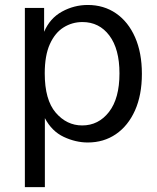

<svg xmlns="http://www.w3.org/2000/svg" viewBox="-20 -559 630 769"><path d="M79.6 190.4V-527.3H156.7V-431.6Q179.7 -485.8 228.3 -512.5Q276.9 -539.1 331.5 -539.1Q396 -539.1 444.8 -505.4Q493.7 -471.7 521 -409.7Q548.3 -347.7 548.3 -263.2Q548.3 -178.7 520.8 -116.9Q493.2 -55.2 444.3 -21.7Q395.5 11.7 331.5 11.7Q283.2 11.7 235.4 -10.7Q187.5 -33.2 159.7 -85.9V190.4ZM309.1 -56.6Q374.5 -56.6 416.5 -110.6Q458.5 -164.6 458.5 -265.1Q458.5 -362.8 418 -416.7Q377.4 -470.7 310.1 -470.7Q269 -470.7 234.6 -449.2Q200.2 -427.7 179.7 -382.3Q159.2 -336.9 159.2 -265.1Q159.2 -159.2 203.1 -107.9Q247.1 -56.6 309.1 -56.6Z"/></svg>

Font: Schibsted Grotesk
Style: Regular
Weight: 400
Designer: Bakken & Baeck AS, Henrik Kongsvoll
Foundry: Schibsted ASA
Version: Version 1.100; ttfautohint (v1.8.4.7-5d5b);gftools[0.9.25]